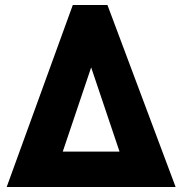

<svg xmlns="http://www.w3.org/2000/svg" viewBox="-20 -748 728 768"><path d="M271.2 -728H409.8L682.5 0H505.8L340.3 -491.3H349L183.3 0H6.7ZM87.7 -141.5H573.3L590 0H71Z"/></svg>

Font: Murecho Thin
Style: Regular
Weight: 100
Designer: Neil Summerour
Foundry: Positype
Version: Version 1.010